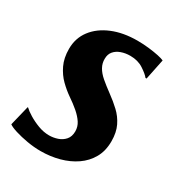

<svg xmlns="http://www.w3.org/2000/svg" viewBox="-143 -664 716 770"><g transform="rotate(30 215.0 -279.0)"><path d="M379 -454.5H374Q364 -467.5 338.5 -484.2Q313 -501 277.5 -501Q255 -501 236 -494.2Q217 -487.5 205.5 -474Q194 -460.5 194 -439.5Q193.5 -419 203.5 -401Q213.5 -383 233.2 -366Q253 -349 281 -328.5Q308 -309 331.2 -287.2Q354.5 -265.5 368.8 -236.2Q383 -207 383 -166Q383 -121.5 364.5 -88.8Q346 -56 314 -34Q282 -12 241.2 -1Q200.5 10 155.5 10Q125.5 10 93.5 4.5Q61.5 -1 36 -9Q10.5 -17 1 -24.5L23.5 -116.5H25.5Q35.5 -106.5 56.2 -93.8Q77 -81 102.8 -71.2Q128.5 -61.5 154 -61.5Q173.5 -61.5 192.8 -68Q212 -74.5 224.8 -89.2Q237.5 -104 237.5 -128Q237.5 -149.5 225.8 -167.5Q214 -185.5 194 -202.8Q174 -220 147.5 -238Q125 -253.5 102.5 -275.5Q80 -297.5 65 -328.8Q50 -360 50 -402.5Q50 -452 78.2 -489.2Q106.5 -526.5 156.5 -547.2Q206.5 -568 272 -568Q299 -568 325 -565Q351 -562 370.8 -557.8Q390.5 -553.5 398.5 -549.5Z"/></g></svg>

Font: Merriweather Light 18pt ExtraBold
Style: Italic
Weight: 800
Italic angle: -7.8°
Version: Version 2.101